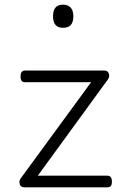

<svg xmlns="http://www.w3.org/2000/svg" viewBox="-20 -802 535 822"><path d="M86 0Q68 0 64.5 -13.5Q61 -27 67 -36L370 -450H88Q78 -450 73 -455.5Q68 -461 68 -475Q68 -488 73 -494Q78 -500 88 -500H427Q437 -500 442 -494Q447 -488 447.5 -479.5Q448 -471 442 -462L142 -50H439Q449 -50 454 -44Q459 -38 459 -23Q459 -11 454 -5.5Q449 0 439 0ZM250 -683Q228 -683 217.5 -695.5Q207 -708 207 -732Q207 -757 217.5 -769.5Q228 -782 250 -782Q271 -782 282.5 -769.5Q294 -757 294 -732Q294 -707 283 -695Q272 -683 250 -683Z"/></svg>

Font: Playwrite BE WAL ExtraLight
Style: Regular
Weight: 250
Version: Version 1.002